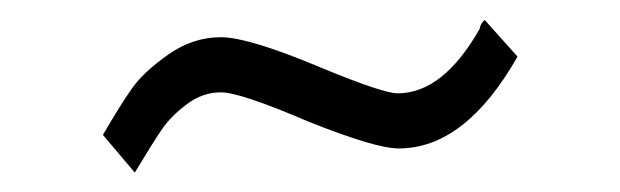

<svg xmlns="http://www.w3.org/2000/svg" viewBox="-20 -398 626 194"><path d="M469.7 -377.9 502.9 -340.8Q450.2 -248 382.8 -248Q359.4 -248 291 -275.4Q222.7 -304.7 203.1 -304.7Q184.6 -304.7 168.5 -292.5Q152.3 -280.3 143.1 -266.6Q133.8 -252.9 116.2 -223.6L84 -261.7Q101.6 -292 113.3 -308.6Q125 -325.2 149.9 -342.8Q174.8 -360.4 203.1 -360.4Q231.4 -360.4 305.7 -329.1Q367.2 -303.7 381.8 -303.7Q427.7 -303.7 464.8 -369.1Q464.8 -373 469.7 -377.9Z"/></svg>

Font: Thabit
Style: Regular
Weight: 500
Designer: Regenerated by Nadim Shaikli
Foundry: MAK Alagha
Version: 0.01